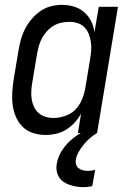

<svg xmlns="http://www.w3.org/2000/svg" viewBox="-20 -548 540 791"><path d="M169 8Q142 8 117.5 0.5Q93 -7 75 -24Q57 -41 46.5 -64.5Q36 -88 32.5 -113.5Q29 -139 30.5 -166Q32 -193 36 -219L56 -339Q60 -362 66 -384.5Q72 -407 83 -428.5Q94 -450 110 -469Q126 -488 146 -502Q166 -516 189 -522Q212 -528 235 -528Q260 -528 284 -521Q308 -514 326 -498.5Q344 -483 355 -461.5Q366 -440 369 -415L387 -520H466L380 0H301L314 -80Q303 -60 287.5 -43Q272 -26 252.5 -14Q233 -2 211.5 3Q190 8 169 8ZM200 -62Q223 -62 247.5 -70Q272 -78 289.5 -95.5Q307 -113 317 -136.5Q327 -160 331 -183L351 -303Q354 -321 355.5 -339Q357 -357 354.5 -374Q352 -391 346 -407Q340 -423 328.5 -435Q317 -447 300.5 -452.5Q284 -458 266 -458Q250 -458 233 -454.5Q216 -451 201 -442Q186 -433 174 -420Q162 -407 153.5 -391.5Q145 -376 140.5 -360Q136 -344 133 -328L113 -208Q110 -191 109 -173.5Q108 -156 110.5 -139.5Q113 -123 120 -108Q127 -93 139 -82.5Q151 -72 167 -67Q183 -62 200 -62ZM323 223Q308 223 294 220.5Q280 218 266.5 213.5Q253 209 241.5 201Q230 193 223 181.5Q216 170 213.5 155.5Q211 141 214 126Q219 97 236 71Q253 45 277 25Q301 5 328.5 -8.5Q356 -22 385 -30L380 0Q364 9 350 21.5Q336 34 324.5 48Q313 62 304 78Q295 94 292 111Q291 121 294 130.5Q297 140 304.5 145.5Q312 151 321.5 153.5Q331 156 342 156Q349 156 356.5 155Q364 154 372 152L360 219Q351 221 341.5 222Q332 223 323 223Z"/></svg>

Font: Iosevka Custom
Style: Italic
Weight: 400
Italic angle: -9°
Monospace: yes
Designer: Belleve Invis
Foundry: Belleve Invis
Version: Version 30.3.3; ttfautohint (v1.8.3)